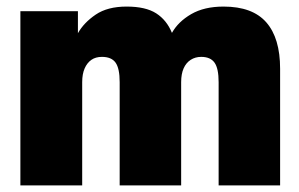

<svg xmlns="http://www.w3.org/2000/svg" viewBox="-20 -564 910 584"><path d="M42 0V-530H217V-463Q235 -495 271 -519.5Q307 -544 365 -544Q423 -544 455 -523.5Q487 -503 503 -464Q522 -498 561.5 -521Q601 -544 660 -544Q748 -544 790 -496Q832 -448 832 -355V0H645V-314Q645 -356 632.5 -373.5Q620 -391 592 -391Q574 -391 560 -382Q546 -373 538.5 -356Q531 -339 531 -314V0H344V-314Q344 -356 331.5 -373.5Q319 -391 290 -391Q271 -391 258 -382Q245 -373 237.5 -356Q230 -339 230 -314V0Z"/></svg>

Font: Golos Text ExtraBold
Style: Regular
Weight: 800
Designer: A.Korolkova, Vitaly Kuzmin
Foundry: ParaType Ltd
Version: Version 2.004